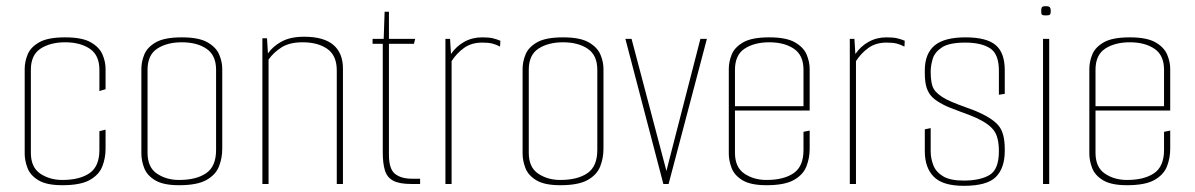

<svg xmlns="http://www.w3.org/2000/svg" viewBox="-20 -596 3871 622"><path d="M182 4Q131 4 104.5 -12Q78 -28 69 -52Q60 -76 60 -98V-373Q60 -396 69.5 -419.5Q79 -443 107 -459Q135 -475 191 -475Q246 -475 274 -459Q302 -443 312 -419.5Q322 -396 322 -373V-307L302 -301V-370Q302 -417 271 -438Q240 -459 191 -459Q143 -459 111.5 -438.5Q80 -418 80 -370V-101Q80 -54 110.5 -33.5Q141 -13 182 -13Q238 -13 270 -35Q302 -57 302 -110V-171L322 -176V-114Q322 -84 311.5 -57Q301 -30 271 -13Q241 4 182 4Z M560 4Q509 4 482.5 -12Q456 -28 447 -52Q438 -76 438 -98V-373Q438 -396 447.5 -419.5Q457 -443 485 -459Q513 -475 569 -475Q624 -475 652 -459Q680 -443 690 -419.5Q700 -396 700 -373V-114Q700 -84 689.5 -57Q679 -30 649 -13Q619 4 560 4ZM560 -13Q616 -13 648 -35Q680 -57 680 -110V-370Q680 -417 649 -438Q618 -459 569 -459Q521 -459 489.5 -438.5Q458 -418 458 -370V-101Q458 -54 488.5 -33.5Q519 -13 560 -13Z M830 -472H845L848 -423Q864 -446 892.5 -461.5Q921 -477 965 -477Q1029 -477 1060 -450.5Q1091 -424 1091 -374V0H1071V-368Q1071 -416 1040.5 -437.5Q1010 -459 960 -459Q918 -459 892 -442.5Q866 -426 850 -403V0H830Z M1312 0Q1274 0 1254 -10.5Q1234 -21 1227 -44Q1220 -67 1220 -102V-454H1187V-470H1223L1226 -558H1240V-470H1325L1321 -454H1240V-95Q1240 -48 1260 -32.5Q1280 -17 1315 -17H1341V0Z M1423 0V-470H1438L1441 -421Q1458 -446 1484 -460.5Q1510 -475 1542 -475Q1564 -475 1576.5 -472Q1589 -469 1601 -464L1600 -445Q1587 -452 1574.5 -455Q1562 -458 1542 -458Q1507 -458 1483 -440.5Q1459 -423 1443 -398V0Z M1795 4Q1744 4 1717.5 -12Q1691 -28 1682 -52Q1673 -76 1673 -98V-373Q1673 -396 1682.5 -419.5Q1692 -443 1720 -459Q1748 -475 1804 -475Q1859 -475 1887 -459Q1915 -443 1925 -419.5Q1935 -396 1935 -373V-114Q1935 -84 1924.5 -57Q1914 -30 1884 -13Q1854 4 1795 4ZM1795 -13Q1851 -13 1883 -35Q1915 -57 1915 -110V-370Q1915 -417 1884 -438Q1853 -459 1804 -459Q1756 -459 1724.5 -438.5Q1693 -418 1693 -370V-101Q1693 -54 1723.5 -33.5Q1754 -13 1795 -13Z M2129 0 2006 -470H2026L2139 -42L2147 -74L2249 -470H2270L2146 0Z M2463 4Q2412 4 2385.5 -12Q2359 -28 2350 -52Q2341 -76 2341 -98V-373Q2341 -396 2350.5 -419.5Q2360 -443 2388 -459Q2416 -475 2472 -475Q2527 -475 2555 -459Q2583 -443 2593 -419.5Q2603 -396 2603 -373V-248H2583V-370Q2583 -417 2552 -438Q2521 -459 2472 -459Q2424 -459 2392.5 -438.5Q2361 -418 2361 -370V-101Q2361 -54 2391.5 -33.5Q2422 -13 2463 -13Q2519 -13 2551 -35Q2583 -57 2583 -110V-169L2603 -173V-114Q2603 -84 2592.5 -57Q2582 -30 2552 -13Q2522 4 2463 4ZM2347 -238V-252H2603V-238Z M2733 0V-470H2748L2751 -421Q2768 -446 2794 -460.5Q2820 -475 2852 -475Q2874 -475 2886.5 -472Q2899 -469 2911 -464L2910 -445Q2897 -452 2884.5 -455Q2872 -458 2852 -458Q2817 -458 2793 -440.5Q2769 -423 2753 -398V0Z M3102 6Q3034 6 3005 -23.5Q2976 -53 2976 -106V-177L2995 -181V-106Q2995 -83 3003.5 -61Q3012 -39 3035 -25Q3058 -11 3102 -11Q3155 -11 3185.5 -29Q3216 -47 3216 -106Q3216 -151 3200 -173Q3184 -195 3143 -214Q3137 -217 3121.5 -223Q3106 -229 3088 -235.5Q3070 -242 3055.5 -248Q3041 -254 3036 -257Q3014 -268 3001 -280.5Q2988 -293 2982 -311.5Q2976 -330 2976 -359V-368Q2976 -422 3007.5 -448.5Q3039 -475 3108 -475Q3176 -475 3205.5 -450Q3235 -425 3235 -369V-292L3216 -289V-367Q3216 -421 3187.5 -439.5Q3159 -458 3107 -458Q3055 -458 3031.5 -442.5Q3008 -427 3001.5 -405Q2995 -383 2995 -364Q2995 -324 3005.5 -307Q3016 -290 3046 -274Q3062 -266 3083 -258Q3104 -250 3123.5 -243Q3143 -236 3153 -231Q3201 -209 3218 -185Q3235 -161 3235 -113V-107Q3235 -52 3206.5 -23Q3178 6 3102 6Z M3359 0V-470H3379V0ZM3368 -546Q3358 -546 3355.5 -548.5Q3353 -551 3353 -560Q3353 -569 3355.5 -572.5Q3358 -576 3368 -576Q3378 -576 3381 -572.5Q3384 -569 3384 -560Q3384 -551 3381 -548.5Q3378 -546 3368 -546Z M3631 4Q3580 4 3553.5 -12Q3527 -28 3518 -52Q3509 -76 3509 -98V-373Q3509 -396 3518.5 -419.5Q3528 -443 3556 -459Q3584 -475 3640 -475Q3695 -475 3723 -459Q3751 -443 3761 -419.5Q3771 -396 3771 -373V-248H3751V-370Q3751 -417 3720 -438Q3689 -459 3640 -459Q3592 -459 3560.5 -438.5Q3529 -418 3529 -370V-101Q3529 -54 3559.5 -33.5Q3590 -13 3631 -13Q3687 -13 3719 -35Q3751 -57 3751 -110V-169L3771 -173V-114Q3771 -84 3760.5 -57Q3750 -30 3720 -13Q3690 4 3631 4ZM3515 -238V-252H3771V-238Z"/></svg>

Font: Smooch Sans Thin Thin
Style: Regular
Weight: 250
Version: Version 1.010